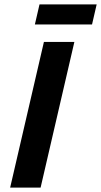

<svg xmlns="http://www.w3.org/2000/svg" viewBox="-20 -850 458 870"><path d="M418 -830 397 -739H138L159 -830ZM317 -660 164 0H26L179 -660Z"/></svg>

Font: Elaine Sans SemiBold
Style: Italic
Weight: 600
Italic angle: -13°
Designer: Wei Huang
Foundry: Wei Huang
Version: Version 2.001;December 24, 2019;FontCreator 12.0.0.2547 64-b